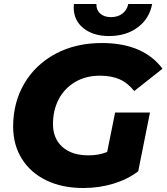

<svg xmlns="http://www.w3.org/2000/svg" viewBox="-20 -930 836 964"><path d="M558 -365H733L674 -70Q620 -29 548.5 -7.5Q477 14 398 14Q292 14 212.5 -24.5Q133 -63 89.5 -133Q46 -203 46 -294Q46 -415 102 -510.5Q158 -606 259 -660Q360 -714 491 -714Q699 -714 796 -585L654 -473Q620 -515 579 -532.5Q538 -550 482 -550Q411 -550 357.5 -518.5Q304 -487 275 -432Q246 -377 246 -307Q246 -235 293 -192.5Q340 -150 425 -150Q476 -150 518 -167ZM350 -893Q350 -904 351 -910H464Q463 -880 483 -862Q503 -844 537 -844Q572 -844 595 -862Q618 -880 624 -910H744Q730 -836 671.5 -792.5Q613 -749 527 -749Q449 -749 399.5 -788Q350 -827 350 -893Z"/></svg>

Font: Idrija
Style: Italic
Weight: 800
Italic angle: -11.3°
Designer: Julieta Ulanovsky
Foundry: Julieta Ulanovsky
Version: Version 7.200